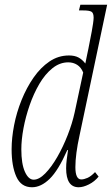

<svg xmlns="http://www.w3.org/2000/svg" viewBox="-20 -780 472 810"><path d="M115 10Q69 10 49 -34.5Q29 -79 29 -150Q29 -198 39.5 -252Q50 -306 71 -358Q92 -410 121.5 -452.5Q151 -495 188.5 -520.5Q226 -546 271 -546Q295 -546 311 -537.5Q327 -529 340 -512Q343 -527 346.5 -544Q350 -561 353 -575L367 -647Q370 -662 372.5 -680Q375 -698 375 -705Q375 -725 366 -730.5Q357 -736 331 -736H313L319 -760H432L315 -206Q307 -170 302.5 -136Q298 -102 298 -75Q298 -23 323 -23Q334 -23 349 -29.5Q364 -36 381 -54L396 -35Q379 -14 355 -2Q331 10 312 10Q259 10 259 -70Q259 -87 261.5 -107Q264 -127 267 -147H264Q226 -61 189.5 -25.5Q153 10 115 10ZM122 -22Q145 -22 171 -48.5Q197 -75 221.5 -117.5Q246 -160 265.5 -210Q285 -260 295 -306L331 -474Q322 -496 305.5 -506.5Q289 -517 268 -517Q232 -517 201 -492Q170 -467 146 -426Q122 -385 105 -336Q88 -287 79 -238.5Q70 -190 70 -150Q70 -89 85 -55.5Q100 -22 122 -22Z"/></svg>

Font: Noto Serif ExtraCondensed ExtraLight
Style: Italic
Weight: 200
Width: 2
Italic angle: -12°
Designer: Monotype Design Team
Foundry: Monotype Imaging Inc.
Version: Version 2.014; ttfautohint (v1.8.4.7-5d5b)